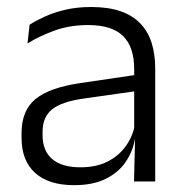

<svg xmlns="http://www.w3.org/2000/svg" viewBox="-20 -518 526 548"><path d="M423 0H362.5L365.5 -121.5L363 -131V-288.5V-321Q363 -384 331.2 -415.2Q299.5 -446.5 231.5 -446.5Q178.5 -446.5 135 -430.5Q91.5 -414.5 58.5 -394L64.5 -447.5Q82.5 -459 108 -470.8Q133.5 -482.5 166.8 -490.2Q200 -498 240 -498Q289 -498 323.8 -486Q358.5 -474 380.5 -451Q402.5 -428 412.8 -395.5Q423 -363 423 -322.5ZM191.5 10.5Q119 10.5 80.2 -24.5Q41.5 -59.5 41.5 -125V-138Q41.5 -202.5 81.2 -235.2Q121 -268 210 -281L373 -305L376 -259L217.5 -236.5Q155.5 -227.5 128.5 -205.8Q101.5 -184 101.5 -141.5V-132.5Q101.5 -87.5 129 -64Q156.5 -40.5 209.5 -40.5Q255 -40.5 287.2 -57Q319.5 -73.5 339.2 -101.2Q359 -129 365.5 -163.5L377.5 -120.5H365Q359 -86 338.8 -56Q318.5 -26 282.2 -7.8Q246 10.5 191.5 10.5Z"/></svg>

Font: Anek Kannada Medium Light
Style: Regular
Weight: 300
Version: Version 1.003